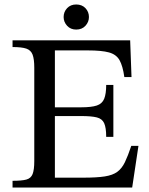

<svg xmlns="http://www.w3.org/2000/svg" viewBox="-20 -837 666 857"><path d="M570 0H36V-30Q77 -30 97.5 -35.5Q118 -41 125.5 -60Q133 -79 133 -118V-535Q133 -573 125.5 -593Q118 -613 97.5 -620Q77 -627 36 -627V-657H561L567 -493H535Q528 -543 513.5 -568.5Q499 -594 466.5 -603Q434 -612 372 -612H225V-358H342Q388 -358 412 -366Q436 -374 445 -396Q454 -418 454 -458H486V-226H454Q454 -267 445 -287Q436 -307 412 -313Q388 -319 342 -319H225V-44H354Q412 -44 447.5 -49.5Q483 -55 503.5 -70Q524 -85 537.5 -113Q551 -141 566 -186H598ZM320 -705Q295 -705 279.5 -722Q264 -739 264 -761Q264 -784 279.5 -800.5Q295 -817 320 -817Q346 -817 361.5 -800.5Q377 -784 377 -761Q377 -739 361.5 -722Q346 -705 320 -705Z"/></svg>

Font: STIX Two Text
Style: Regular
Weight: 400
Designer: Ross Mills, John Hudson & Paul Hanslow, Tiro Typeworks Ltd; with prior portions MicroPress Inc., and Coen Hoffman.
Foundry: Tiro Typeworks Ltd
Version: Version 2.13 b171